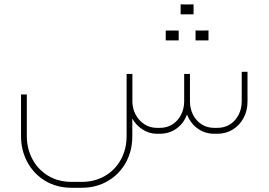

<svg xmlns="http://www.w3.org/2000/svg" viewBox="-20 -627 1259 900"><path d="M728.9 0Q773.9 0 807.7 -24.6Q841.5 -49.2 856.6 -90.5Q872.7 -48.7 906.7 -24.4Q940.7 0 984.8 0H998.6Q1039.1 0 1071.5 -20Q1103.9 -40 1122 -74.4Q1140.2 -108.9 1140.2 -150.3V-290.4H1113.1V-151.2Q1113.1 -118.1 1098.8 -89.6Q1084.6 -61.1 1058.6 -44.3Q1032.6 -27.6 998.6 -27.6H984.8Q950.8 -27.6 924.9 -44.3Q898.9 -61.1 884.7 -89.4Q870.4 -117.6 870.4 -151.2V-280.3H843.3V-151.2Q843.3 -118.1 829 -89.6Q814.8 -61.1 788.8 -44.3Q762.9 -27.6 728.9 -27.6H715.1Q683.4 -27.6 656.9 -44.6Q630.5 -61.6 615.6 -90.1Q600.6 -118.6 600.6 -151.2V-280.3H573.5V10.6Q573.5 71.7 546.6 120.9Q519.8 170 471.7 197.8Q423.7 225.6 363.1 225.6H316.2Q252.3 225.6 204.5 196.2Q156.7 166.8 131.2 117.6Q105.7 68.5 105.7 10.6V-184.3H78.6V11.9Q78.6 77.2 108 132.4Q137.4 187.5 191.4 220.4Q245.4 253.2 316.2 253.2H363.1Q430.6 253.2 484.6 222Q538.6 190.7 569.2 136.3Q599.7 81.8 600.2 13.8V-71.2Q617.6 -39.5 648.7 -19.8Q679.7 0 715.1 0ZM817.6 -437.5Q817.6 -451.7 817.6 -460.9Q817.6 -470.1 817.6 -483.9Q803.3 -483.9 794.6 -483.9Q785.8 -483.9 776.2 -483.9Q768.8 -483.9 756.9 -483.9Q756.9 -470.1 756.9 -460.9Q756.9 -451.7 756.9 -437.5Q756.9 -437.5 768.2 -437.5Q779.4 -437.5 797.8 -437.5Q797.8 -437.5 817.6 -437.5ZM957.3 -437.5Q957.3 -451.7 957.3 -460.9Q957.3 -470.6 957.3 -484.4Q943 -483.9 934.3 -483.9Q925.6 -483.9 915.9 -483.9Q908.5 -484.4 896.6 -484.4Q896.6 -470.6 896.6 -460.9Q896.6 -451.7 896.6 -437.5Q896.6 -437.5 907.9 -437.5Q919.1 -437.5 937.5 -437.5Q937.5 -437.5 957.3 -437.5ZM887.4 -559.7Q887.4 -574 887.4 -583.2Q887.4 -592.8 887.4 -606.6Q873.2 -606.2 864.4 -606.2Q855.7 -606.2 846 -606.2Q838.7 -606.6 826.7 -606.6Q826.7 -592.8 826.7 -583.2Q826.7 -574 826.7 -559.7Q826.7 -559.7 838 -559.7Q849.3 -559.7 867.6 -559.7Q867.6 -559.7 887.4 -559.7Z"/></svg>

Font: Arad-FD-VF Thin
Style: Regular
Weight: 100
Designer: Mohammad Darvishi
Version: Version 1.010;September 21, 2024;FontCreator 15.0.0.2992 64-